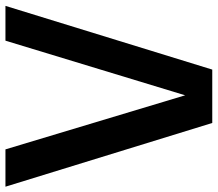

<svg xmlns="http://www.w3.org/2000/svg" viewBox="-66 -714 780 687"><g transform="rotate(-90 323.5 -370.0)"><path d="M522 -740H646.5L418.5 0H227.5L-0.5 -740H133L326.5 -97Z"/></g></svg>

Font: Encode Sans Semi Condensed SmBd
Style: Regular
Weight: 600
Width: 4
Designer: Multiple Designers
Foundry: Impallari Type
Version: Version 2.000